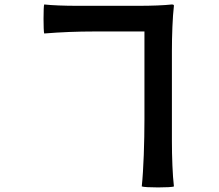

<svg xmlns="http://www.w3.org/2000/svg" viewBox="-20 -796 980 860"><path d="M750 -365V-568C750 -636 753 -720 759 -770C759 -772 759 -776 750 -776C715 -772 656 -770 607 -770H463H320C272 -770 213 -772 178 -776C174 -770 174 -655 178 -646C252 -652 326 -655 402 -655H627V-261C627 -161 623 -36 615 39C627 45 750 45 759 39C753 -11 750 -95 750 -163V-365Z"/></svg>

Font: GenSekiGothic2 TW B
Style: Regular
Weight: 700
Version: Version 2.100;PS 2.1;hotconv 16.6.51;makeotf.lib2.5.65220 DE